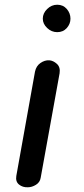

<svg xmlns="http://www.w3.org/2000/svg" viewBox="-20 -792 355 812"><path d="M232 -482 152 -40Q149 -21 132 -10.5Q115 0 98 0Q76 1 60.5 -11.5Q45 -24 49 -48L128 -489Q133 -513 151 -525.5Q169 -538 188 -537Q205 -536 220.5 -522Q236 -508 232 -482ZM222 -656Q198 -656 179.5 -673.5Q161 -691 161 -713Q161 -736 179.5 -754Q198 -772 222 -772Q247 -772 262.5 -754Q278 -736 278 -713Q278 -691 262.5 -673.5Q247 -656 222 -656Z"/></svg>

Font: Edu QLD Beginner SemiBold
Style: Regular
Weight: 600
Designer: Tina and Corey Anderson
Foundry: Google for Education
Version: Version 1.003